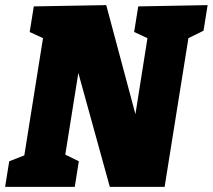

<svg xmlns="http://www.w3.org/2000/svg" viewBox="-32 -730 831 750"><path d="M508 -705 779 -710 763 -610 704 -581 611 0H397L274 -445L223 -126L276 -100L260 0H-12L4 -100L63 -123L136 -581L84 -605L100 -705L383 -710L497 -284L544 -581L492 -605Z"/></svg>

Font: Bitter Pro Black
Style: Italic
Weight: 900
Italic angle: -9°
Designer: Sol Matas, and Bitter project Authors
Foundry: Sol Matas
Version: Version 1.010